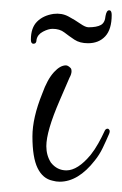

<svg xmlns="http://www.w3.org/2000/svg" viewBox="-20 -411 237 373"><path d="M96 -58Q92 -58 89 -58.5Q86 -59 82 -60Q63 -64 53 -84.5Q43 -105 43 -146Q43 -182 62 -229Q72 -257 85 -271Q97 -284 108 -284Q112 -284 117 -279Q119 -277 119 -273Q119 -267 115 -260L96 -216Q70 -156 70 -127Q70 -109 79 -95Q91 -80 109 -80Q131 -80 156 -110Q164 -120 171 -132.5Q178 -145 183 -156Q185 -161 189 -161Q191 -161 192.5 -158.5Q194 -156 192 -151Q186 -137 179.5 -123.5Q173 -110 164 -99Q132 -58 96 -58ZM45 -326Q40 -326 40 -334Q40 -357 52 -369Q64 -381 84 -384Q100 -386 113 -379Q126 -372 136 -365Q146 -358 152 -358Q168 -358 176 -362.5Q184 -367 185 -380Q187 -391 192 -391Q197 -391 197 -382Q197 -354 184.5 -340.5Q172 -327 151 -327Q135 -327 124.5 -334Q114 -341 105 -348Q96 -355 82 -355Q74 -355 63.5 -349.5Q53 -344 51 -334Q51 -326 45 -326Z"/></svg>

Font: Puppies Play
Style: Regular
Weight: 400
Designer: Robert E. Leuschke
Foundry: Robert E. Leuschke
Version: Version 1.010; ttfautohint (v1.8.3)